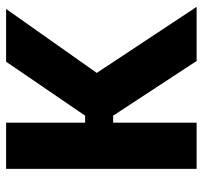

<svg xmlns="http://www.w3.org/2000/svg" viewBox="-38 -642 679 644"><g transform="rotate(-90 302.0 -319.5)"><path d="M420 0 236.5 -280H197.5V-374H236.5L417.5 -639H594.5L368 -318V-353L601.5 0ZM58 0V-639H213V0Z"/></g></svg>

Font: Anek Gurmukhi
Style: Bold
Weight: 700
Designer: Sarang Kulkarni (Gurmukhi), Yesha Goshar (Latin)
Foundry: Ek Type
Version: Version 1.003